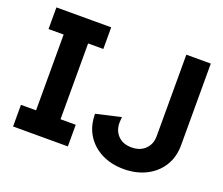

<svg xmlns="http://www.w3.org/2000/svg" viewBox="-120 -903 1273 1095"><g transform="rotate(20 516.5 -355.5)"><path d="M47.9 -722.7H380.4V-591.3H288.1V-131.3H380.4V0H47.9V-131.3H139.6V-591.3H47.9ZM613.3 -262.7Q613.3 -260.3 612.1 -252Q610.8 -243.7 610.8 -228Q610.8 -179.7 640.9 -149.2Q670.9 -118.7 722.7 -118.7Q774.4 -118.7 805.4 -149.2Q836.4 -179.7 836.4 -228V-722.7H984.9V-228Q984.9 -154.8 950.9 -100.8Q917 -46.9 857.7 -17.1Q798.3 12.7 722.7 12.7Q647 12.7 588.1 -17.1Q529.3 -46.9 495.8 -100.8Q462.4 -154.8 462.4 -228Z"/></g></svg>

Font: Giphurs
Style: Bold
Weight: 700
Version: Version 0.920; ttfautohint (v1.8.4.7-5d5b)